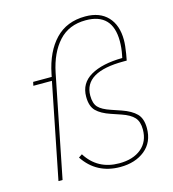

<svg xmlns="http://www.w3.org/2000/svg" viewBox="-113 -845 853 949"><g transform="rotate(-15 314.0 -370.0)"><path d="M562 -140Q562 -68 512.5 -28Q463 12 386 12Q265 12 200 -86L218 -98Q275 -7 386 -7Q457 -7 499 -42Q541 -77 541 -139Q541 -179 521.5 -200.5Q502 -222 458 -237L408 -254Q360 -270 336 -294Q312 -318 312 -367Q312 -436 371.5 -470.5Q431 -505 534 -506L537 -521Q544 -556 544 -590Q544 -733 407 -733Q321 -733 269 -676Q217 -619 197 -521L93 0H72L169 -487H74L78 -506H173L176 -521Q198 -630 256.5 -691Q315 -752 410 -752Q484 -752 524.5 -709Q565 -666 565 -590Q565 -563 558 -521L552 -488H536Q333 -488 333 -367Q333 -327 351 -307.5Q369 -288 414 -273L464 -256Q513 -239 537.5 -214Q562 -189 562 -140Z"/></g></svg>

Font: IBM Plex Sans Thin
Style: Italic
Weight: 100
Italic angle: -11.31°
Designer: Mike Abbink, Paul van der Laan, Pieter van Rosmalen
Foundry: Bold Monday
Version: Version 3.0